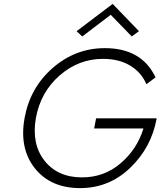

<svg xmlns="http://www.w3.org/2000/svg" viewBox="-20 -956 824 985"><path d="M463 -297 473 -349H784Q757 -200 648.5 -95.5Q540 9 391 9Q240 9 159 -92.5Q78 -194 106 -350Q134 -506 250.5 -607.5Q367 -709 518 -709Q707 -709 778 -559L731 -524Q706 -584 648.5 -619Q591 -654 508 -654Q383 -654 285.5 -568.5Q188 -483 164 -350Q141 -217 208.5 -131.5Q276 -46 401 -46Q514 -46 598.5 -118Q683 -190 716 -297ZM548 -880 402 -769 373 -796 558 -936 693 -796 656 -769Z"/></svg>

Font: Renner* Light
Style: Light Italic
Weight: 300
Italic angle: -10°
Version: Version 003.000 ; ttfautohint (v0.97) -l 8 -r 50 -G 200 -x 1